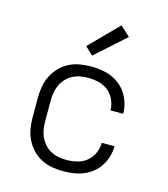

<svg xmlns="http://www.w3.org/2000/svg" viewBox="-114 -852 828 949"><g transform="rotate(15 300.0 -377.5)"><path d="M298 8Q269 8 240 3Q211 -2 185 -15.5Q159 -29 139 -50Q119 -71 106 -97Q93 -123 88 -152Q83 -181 83 -210V-310Q83 -339 88 -368Q93 -397 106 -423Q119 -449 139 -470Q159 -491 185 -504.5Q211 -518 240 -523Q269 -528 298 -528Q324 -528 350.5 -524Q377 -520 401.5 -510Q426 -500 447 -483Q468 -466 482 -443.5Q496 -421 503.5 -395.5Q511 -370 511 -343Q511 -343 511 -343Q511 -343 511 -343H446Q446 -343 446 -343Q446 -343 446 -343Q446 -370 434.5 -396Q423 -422 401.5 -439.5Q380 -457 352.5 -463.5Q325 -470 298 -470Q277 -470 256.5 -466Q236 -462 217.5 -452Q199 -442 185 -426Q171 -410 162.5 -391Q154 -372 151 -351.5Q148 -331 148 -310V-210Q148 -189 151 -168.5Q154 -148 162.5 -129Q171 -110 185 -94Q199 -78 217.5 -68Q236 -58 256.5 -54Q277 -50 298 -50Q325 -50 352.5 -56.5Q380 -63 401.5 -80.5Q423 -98 434.5 -124Q446 -150 446 -177Q446 -177 446 -177Q446 -177 446 -177H511Q511 -177 511 -177Q511 -177 511 -177Q511 -150 503.5 -124.5Q496 -99 482 -76.5Q468 -54 447 -37Q426 -20 401.5 -10Q377 0 350.5 4Q324 8 298 8ZM288 -581 248 -619 390 -763 440 -717Z"/></g></svg>

Font: Iosevka SS04 Light Extended
Style: Regular
Weight: 300
Width: 7
Monospace: yes
Designer: Belleve Invis
Foundry: Belleve Invis
Version: Version 19.0.0; ttfautohint (v1.8.4)